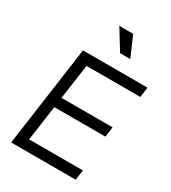

<svg xmlns="http://www.w3.org/2000/svg" viewBox="-235 -1118 1104 1237"><g transform="rotate(30 317.5 -499.5)"><path d="M51 0H531L541 -75H141L178 -336H558L568 -411H188L225 -670H625L635 -745H155ZM279 -999 371 -849H447L382 -999Z"/></g></svg>

Font: Mluvka
Style: Italic
Weight: 400
Italic angle: -8°
Designer: Modified by Jiří Krblich, Original typeface by Gumpita Rahayu
Foundry: Gumpita Rahayu & Jiří Krblich
Version: Version 2.000;Glyphs 3.1.1 (3134)